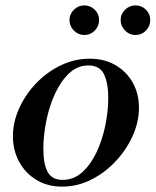

<svg xmlns="http://www.w3.org/2000/svg" viewBox="-20 -680 578 713"><path d="M211 13Q156 13 115 -12Q74 -37 51 -79.5Q28 -122 28 -174Q28 -227 51.5 -278.5Q75 -330 115 -371.5Q155 -413 206 -437.5Q257 -462 313 -462Q368 -462 409 -438Q450 -414 473 -373Q496 -332 496 -280Q496 -227 472.5 -175Q449 -123 409 -80.5Q369 -38 318 -12.5Q267 13 211 13ZM213 -12Q254 -12 285.5 -40.5Q317 -69 338.5 -114.5Q360 -160 371 -213.5Q382 -267 382 -317Q382 -370 366.5 -403.5Q351 -437 308 -437Q268 -437 237 -408Q206 -379 184.5 -332.5Q163 -286 152 -231.5Q141 -177 141 -127Q141 -71 157 -41.5Q173 -12 213 -12ZM483 -550Q461 -550 444.5 -566.5Q428 -583 428 -605Q428 -628 444.5 -644Q461 -660 483 -660Q506 -660 522 -644Q538 -628 538 -605Q538 -583 522 -566.5Q506 -550 483 -550ZM293 -550Q271 -550 254.5 -566.5Q238 -583 238 -605Q238 -628 254.5 -644Q271 -660 293 -660Q316 -660 332 -644Q348 -628 348 -605Q348 -583 332 -566.5Q316 -550 293 -550Z"/></svg>

Font: Libre Bodoni
Style: Italic
Weight: 400
Italic angle: -13°
Designer: Pablo Impallari, Rodrigo Fuenzalida
Foundry: Impallari Type
Version: Version 2.005;gftools[0.9.23]